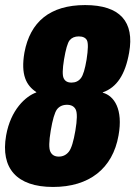

<svg xmlns="http://www.w3.org/2000/svg" viewBox="-46 -740 542 769"><path d="M166.5 8.8C311.5 8.8 405.3 -64.9 428.7 -197.3C447.8 -302.7 411.1 -356.4 365.7 -368.7V-370.1C421.9 -390.1 455.6 -440.9 471.2 -529.3C493.2 -652.3 435.5 -719.7 294.9 -719.7C154.3 -719.7 74.7 -652.8 51.8 -529.3C36.6 -440.9 58.6 -397.9 99.6 -371.1L99.1 -369.6C56.6 -354.5 -3.4 -300.3 -21.5 -197.3C-44.4 -66.4 20.5 8.8 166.5 8.8ZM189.5 -112.8C173.3 -112.8 162.1 -119.1 155.8 -132.3C149.4 -145.5 149.9 -173.3 157.2 -216.8C164.6 -260.7 172.9 -289.1 182.1 -301.8C191.4 -314 205.1 -320.3 222.2 -320.3C239.3 -320.3 251 -314 257.3 -301.3C263.7 -288.1 263.2 -260.3 255.9 -216.8C248.5 -173.8 240.2 -146 230 -132.8C219.7 -119.6 206.1 -112.8 189.5 -112.8ZM240.2 -409.2C224.6 -409.2 214.4 -415 209 -426.8C203.6 -438 204.1 -462.9 210.4 -501.5C217.3 -542.5 224.6 -568.4 232.9 -578.6C241.2 -588.9 253.4 -594.2 269.5 -594.2C285.6 -594.2 296.9 -588.9 302.2 -578.6C307.6 -567.9 307.1 -542 300.8 -501.5C294.4 -463.4 287.1 -438.5 277.8 -426.8C268.6 -415 256.3 -409.2 240.2 -409.2Z"/></svg>

Font: Roboto Flex Super Cond Black
Style: Italic
Weight: 900
Width: 3
Italic angle: -10°
Designer: Berlow after Robertson
Foundry: Google
Version: Version 3.200;Glyphs 3.3 (3311)